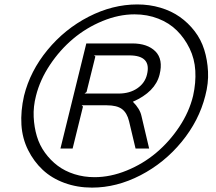

<svg xmlns="http://www.w3.org/2000/svg" viewBox="-20 -835 980 870"><path d="M646 -497.1Q667.5 -584 565.9 -584H405.8L412.1 -579.1L372.1 -418L362.8 -411.1H517.1Q567.4 -411.1 602.1 -434.8Q636.7 -458.5 646 -497.1ZM621.1 -309.1 655.8 -162.1H594.2L564.9 -285.2Q555.7 -323.7 532.7 -340.8Q509.8 -357.9 463.9 -357.9H350.1L356 -352.1L309.1 -162.1H253.9L371.1 -638.2H579.1Q648.4 -638.2 684.3 -602.1Q720.2 -565.9 703.1 -497.1Q683.6 -418.5 582 -374Q614.3 -341.8 621.1 -309.1ZM855 -400.9Q868.2 -460.4 865 -514.6Q861.8 -568.8 839.1 -615.5Q816.4 -662.1 781.7 -696.5Q747.1 -731 697.3 -750.5Q647.5 -770 589.8 -770Q518.1 -770 444.6 -739.7Q371.1 -709.5 311.3 -659.2Q251.5 -608.9 206.3 -541Q161.1 -473.1 143.1 -400.9Q130.4 -351.6 132.6 -305.2Q134.8 -258.8 147 -217.8Q159.2 -176.8 184.1 -142.6Q209 -108.4 241.5 -84Q273.9 -59.6 316.9 -45.9Q359.9 -32.2 408.2 -32.2Q480.5 -32.2 554.2 -62.3Q627.9 -92.3 687.7 -142.6Q747.6 -192.9 792.5 -260.5Q837.4 -328.1 855 -400.9ZM910.2 -400.9Q881.8 -288.1 803.2 -192.4Q724.6 -96.7 616.5 -40.8Q508.3 15.1 397 15.1Q330.1 15.1 272.2 -6.1Q214.4 -27.3 173.8 -65.2Q133.3 -103 107.2 -155.3Q81.1 -207.5 77.1 -269.5Q73.2 -331.5 88.9 -400.9Q116.7 -513.2 195.1 -608.4Q273.4 -703.6 381.8 -759.3Q490.2 -814.9 602.1 -814.9Q657.7 -814.9 707.3 -800Q756.8 -785.2 794.9 -758.3Q833 -731.4 862.1 -693.6Q891.1 -655.8 905.5 -609.6Q919.9 -563.5 922.6 -510.7Q925.3 -458 910.2 -400.9Z"/></svg>

Font: Sinkin Sans 300 Light Italic
Style: Regular
Weight: 300
Italic angle: -112°
Designer: Keith Bates
Foundry: K-Type
Version: Sinkin Sans (version 1.0)  by Keith Bates   •   © 2014   www